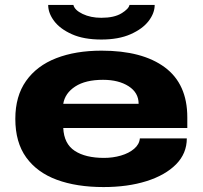

<svg xmlns="http://www.w3.org/2000/svg" viewBox="-20 -745 820 777"><path d="M390 -585Q319 -585 271 -606.5Q223 -628 199 -660Q175 -692 175 -725H277Q282 -704 314.5 -688.5Q347 -673 390 -673Q442 -673 471.5 -691Q501 -709 504 -725H606Q606 -692 581.5 -660Q557 -628 508.5 -606.5Q460 -585 390 -585ZM399 12Q290 12 210 -17.5Q130 -47 86 -108Q42 -169 42 -264Q42 -356 85.5 -417.5Q129 -479 207.5 -509.5Q286 -540 391 -540Q556 -540 647 -472.5Q738 -405 738 -270V-227H236Q239 -163 282.5 -134.5Q326 -106 401 -106Q437 -106 469.5 -115.5Q502 -125 523 -143Q544 -161 546 -185H736Q736 -124 692.5 -80Q649 -36 573 -12Q497 12 399 12ZM236 -325H541Q541 -370 500.5 -396Q460 -422 397 -422Q326 -422 284.5 -395Q243 -368 236 -325Z"/></svg>

Font: Archivo Expanded ExtraBold
Style: Regular
Weight: 800
Width: 7
Designer: Hector Gatti
Foundry: Omnibus-Type
Version: Version 2.001; ttfautohint (v1.8.3)